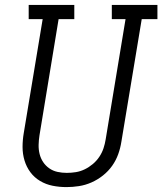

<svg xmlns="http://www.w3.org/2000/svg" viewBox="-20 -755 662 783"><path d="M251 8Q222 8 194.5 2.5Q167 -3 143.5 -17Q120 -31 104 -52.5Q88 -74 80 -100.5Q72 -127 72 -155.5Q72 -184 77 -213L154 -677H97V-735H283V-677H219L141 -203Q138 -184 137.5 -164.5Q137 -145 141.5 -127Q146 -109 156 -94Q166 -79 181 -68.5Q196 -58 214.5 -54Q233 -50 252 -50Q271 -50 289.5 -53Q308 -56 325.5 -64.5Q343 -73 358.5 -86Q374 -99 385 -115.5Q396 -132 402 -150Q408 -168 411 -187L492 -677H436V-735H622V-677H558L475 -177Q471 -151 462 -126Q453 -101 437.5 -79Q422 -57 400 -39.5Q378 -22 353 -11Q328 0 302 4Q276 8 251 8Z"/></svg>

Font: Iosevka Slab LtExObl
Style: Regular
Weight: 300
Width: 7
Italic angle: -9°
Monospace: yes
Designer: Belleve Invis
Foundry: Belleve Invis
Version: Version 11.1.0; ttfautohint (v1.8.3)